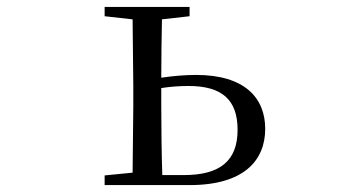

<svg xmlns="http://www.w3.org/2000/svg" viewBox="-20 -536 1040 556"><path d="M283 0H529C686 0 748 -71 748 -163C748 -252 689 -319 548 -319C515 -319 481 -316 447 -311C447 -364 448 -432 449 -480L529 -489V-516H283V-489L364 -480L366 -288V-229L364 -36L283 -28ZM447 -281C473 -285 499 -287 526 -287C623 -287 668 -247 668 -160C668 -70 617 -29 512 -29H450C448 -85 447 -171 447 -229Z"/></svg>

Font: Harano Aji Mincho TW
Style: Regular
Weight: 400
Foundry: Masamichi Hosoda
Version: HaranoAjiMinchoTW-Regular version 20230610;ttx 4.39.4